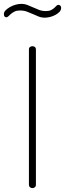

<svg xmlns="http://www.w3.org/2000/svg" viewBox="-66 -969 335 989"><path d="M83 -714Q83 -723 88.5 -727Q94 -731 101 -731Q108 -731 113.5 -727Q119 -723 119 -714V-18Q119 -9 113.5 -4.5Q108 0 101 0Q94 0 88.5 -4.5Q83 -9 83 -18ZM170 -912Q187 -912 197 -917Q207 -922 213.5 -928Q220 -934 224.5 -939Q229 -944 235 -944Q240 -944 244.5 -940Q249 -936 249 -929Q249 -917 240.5 -908Q232 -899 219 -892Q206 -885 191.5 -881.5Q177 -878 165 -878Q147 -878 132.5 -884Q118 -890 103.5 -896.5Q89 -903 73 -909Q57 -915 36 -915Q20 -915 9 -909.5Q-2 -904 -9.5 -897.5Q-17 -891 -22.5 -885.5Q-28 -880 -33 -880Q-46 -880 -46 -897Q-46 -907 -37 -916Q-28 -925 -15 -932.5Q-2 -940 13.5 -944.5Q29 -949 43 -949Q61 -949 76 -943Q91 -937 105.5 -930.5Q120 -924 135.5 -918Q151 -912 170 -912Z"/></svg>

Font: AkaAcidDosis
Style: ExtraLight
Weight: 250
Designer: Edgar Tolentino, Pablo Impallari, Igino Marini, Aka-Acid
Foundry: Edgar Tolentino, Pablo Impallari, Igino Marini, Aka-Acid
Version: Version 1.007